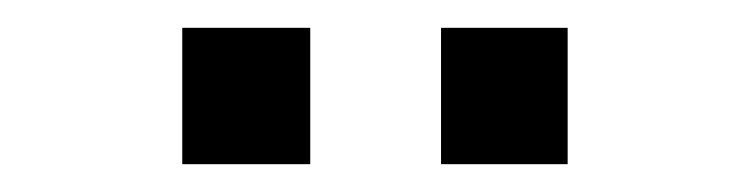

<svg xmlns="http://www.w3.org/2000/svg" viewBox="-20 -729 540 138"><path d="M111 -611V-709H203V-611ZM297 -611V-709H388V-611Z"/></svg>

Font: Oxanium ExtraLight Medium
Style: Regular
Weight: 500
Version: Version 2.000